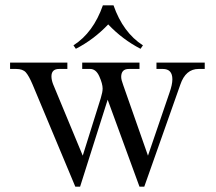

<svg xmlns="http://www.w3.org/2000/svg" viewBox="-20 -692 816 724"><path d="M408 -672Q444 -569 519 -521L510 -508Q442 -543 388 -600Q334 -543 266 -508L257 -521Q332 -569 368 -672ZM18 -432V-456H234V-432H203Q174 -432 174 -404Q174 -391 180 -375L292 -105L360 -322Q367 -345 367 -358Q367 -376 354.5 -404Q342 -432 320 -432H290V-456H506V-432H466Q437 -432 437 -402Q437 -391 445 -370L538 -105L619 -342Q630 -373 630 -393Q630 -432 594 -432H570V-456H752V-432H729Q680 -432 660 -373L524 12H506L386 -316L282 12H264L103 -373Q89 -406 77.5 -419Q66 -432 41 -432Z"/></svg>

Font: Old Standard TT
Style: Regular
Weight: 400
Designer: Alexey Kryukov <alexios@thessalonica.org.ru>
Version: Version 2.2